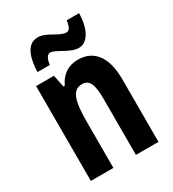

<svg xmlns="http://www.w3.org/2000/svg" viewBox="-183 -857 866 959"><g transform="rotate(-30 250.5 -377.5)"><path d="M97 -604H168C172 -641 186 -657 200 -657C232 -657 286 -605 337 -605C385 -605 422 -658 424 -755H353C348 -722 340 -703 322 -703C280 -703 237 -754 184 -754C113 -754 99 -667 97 -604ZM302 -557C246 -557 205 -529 181 -477H173L159 -547H56V0H186V-263C186 -393 205 -441 260 -441C303 -441 316 -401 316 -324V0H446V-362C446 -489 394 -557 302 -557Z"/></g></svg>

Font: Noto Sans Georgian ExtraCondensed Bold
Style: Regular
Weight: 700
Width: 2
Designer: Monotype Design Team, Akaki Razmadze
Foundry: Google LLC
Version: Version 2.005